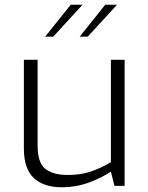

<svg xmlns="http://www.w3.org/2000/svg" viewBox="-20 -786 626 812"><path d="M242 6Q165 6 123 -33Q81 -72 81 -158V-533H139V-171Q139 -97 172 -71.5Q205 -46 267 -46Q319 -46 361 -59.5Q403 -73 449 -100V-533H507V0H464L449 -60Q408 -33 354.5 -13.5Q301 6 242 6ZM317 -631 425 -766H475L351 -631ZM171 -631 279 -766H329L205 -631Z"/></svg>

Font: Exo Thin Light
Style: Regular
Weight: 300
Version: Version 2.000